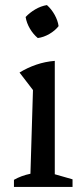

<svg xmlns="http://www.w3.org/2000/svg" viewBox="-20 -737 321 757"><path d="M35 0V-28Q49 -36 65 -42Q81 -48 100 -52L110 -382L57 -451Q88 -470 123 -482Q158 -494 196 -497V-50L266 -30V0ZM165 -717Q183 -701 195.5 -678.5Q208 -656 211 -634Q197 -616 174.5 -603Q152 -590 129 -587Q111 -602 98 -624Q85 -646 81 -670Q97 -687 119 -700Q141 -713 165 -717Z"/></svg>

Font: Piazzolla 24pt Medium
Style: Regular
Weight: 500
Designer: Juan Pablo del Peral
Foundry: Huerta Tipografica
Version: Version 2.005